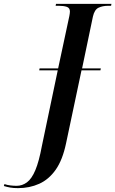

<svg xmlns="http://www.w3.org/2000/svg" viewBox="-168 -734 597 994"><path d="M-75 240Q-98 240 -115 237Q-132 234 -148 229L-145 219Q-131 224 -114 226Q-97 228 -82 228Q-53 228 -28.5 210Q-4 192 15 147Q34 102 49 21L131 -370H35L37 -380H133L191 -651Q192 -657 193 -663Q194 -669 194 -674Q194 -693 178 -698.5Q162 -704 137 -704H120L122 -714H409L407 -704H392Q363 -704 342 -694Q321 -684 313 -648L257 -380H354L352 -370H254L174 8Q156 94 120.5 144.5Q85 195 35 217.5Q-15 240 -75 240Z"/></svg>

Font: Noto Serif Display Condensed SemiBold
Style: Italic
Weight: 600
Width: 3
Italic angle: -12°
Designer: Monotype Design Team
Foundry: Monotype Imaging Inc.
Version: Version 2.009